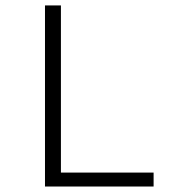

<svg xmlns="http://www.w3.org/2000/svg" viewBox="-20 -680 640 700"><path d="M144 0V-660.2H202.1V-50.8H540V0Z"/></svg>

Font: Office Code Pro Light
Style: Regular
Weight: 300
Designer: Nathan Rutzky & Paul D. Hunt
Foundry: Adobe Systems Incorporated
Version: Version 1.004;PS 001.004;hotconv 1.0.70;makeotf.lib2.5.58329